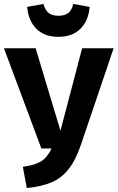

<svg xmlns="http://www.w3.org/2000/svg" viewBox="-34 -938 597 975"><path d="M378 -206Q351 -126 315 -80Q279 -34 229 -12.5Q179 9 102 17L82 -91Q143 -99 175 -119Q207 -139 228 -184H176L-14 -693H147L273 -274L383 -693H543ZM104 -903 187 -918Q195 -886 213 -872Q231 -858 263 -858Q294 -858 312.5 -872Q331 -886 338 -918L421 -903Q416 -834 375 -792.5Q334 -751 263 -751Q191 -751 150.5 -792Q110 -833 104 -903Z"/></svg>

Font: Fira Sans Condensed
Style: Bold
Weight: 700
Width: 3
Designer: bBox Type GmbH & Carrois Corporate GbR & Edenspiekermann AG
Foundry: bBox Type GmbH & Carrois Corporate GbR & Edenspiekermann AG
Version: Version 4.301